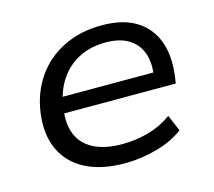

<svg xmlns="http://www.w3.org/2000/svg" viewBox="-80 -595 779 700"><g transform="rotate(-15 310.0 -245.0)"><path d="M311 9Q222 9 162.5 -22Q103 -53 76.5 -110Q50 -167 60 -246Q70 -321 109 -378Q148 -435 212 -467Q276 -499 358 -499Q437 -499 487 -468Q537 -437 557.5 -381.5Q578 -326 568 -251L564 -224H123L132 -284H516L493 -266Q502 -319 488.5 -356.5Q475 -394 441.5 -414.5Q408 -435 355 -435Q298 -435 254.5 -412.5Q211 -390 184 -350.5Q157 -311 148 -261L146 -247Q136 -188 152.5 -146.5Q169 -105 211.5 -83Q254 -61 319 -61Q371 -61 419 -74.5Q467 -88 507 -117L533 -56Q493 -25 433 -8Q373 9 311 9Z"/></g></svg>

Font: Nunito Sans 10pt SemiExpanded
Style: Italic
Weight: 400
Width: 6
Italic angle: -9°
Designer: Vernon Adams
Foundry: Vernon Adams
Version: Version 3.101;gftools[0.9.27]